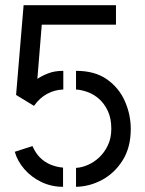

<svg xmlns="http://www.w3.org/2000/svg" viewBox="-20 -720 560 740"><path d="M111 -312 42 -354 71 -700H427V-625H141L124 -416Q140 -427 165 -437Q190 -447 224 -447V-375Q191 -374 162 -358.5Q133 -343 111 -312ZM223 0Q178 0 139.5 -18.5Q101 -37 74 -68Q47 -99 37 -135L105 -157Q117 -130 134.5 -112.5Q152 -95 175 -85.5Q198 -76 223 -74ZM273 0V-73Q295 -74 319 -84.5Q343 -95 363 -114Q383 -133 396 -160.5Q409 -188 409 -224Q409 -264 395.5 -292.5Q382 -321 361.5 -339Q341 -357 317 -365.5Q293 -374 273 -375V-447Q346 -447 392.5 -414Q439 -381 461.5 -329.5Q484 -278 484 -223Q484 -152 453 -102.5Q422 -53 374 -27Q326 -1 273 0Z"/></svg>

Font: Stick No Bills ExtraLight
Style: Regular
Weight: 400
Version: Version 2.000